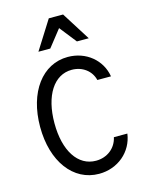

<svg xmlns="http://www.w3.org/2000/svg" viewBox="-140 -1047 880 1142"><g transform="rotate(-15 300.0 -475.5)"><path d="M466 -178C452 -113 397 -70 328 -70C217 -70 146 -179 146 -349C146 -519 217 -630 327 -630C392 -630 445 -591 459 -532H543C526 -636 436 -710 324 -710C167 -710 58 -564 58 -350C58 -137 167 10 326 10C441 10 534 -68 549 -178ZM164 -785H237L319 -889L401 -785H474L363 -961H275Z"/></g></svg>

Font: CommitMono
Style: 400Regular
Weight: 400
Monospace: yes
Designer: Eigil Nikolajsen
Foundry: Eigil Nikolajsen
Version: Version 1.143